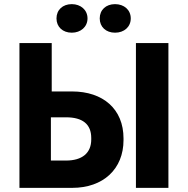

<svg xmlns="http://www.w3.org/2000/svg" viewBox="-20 -908 908 928"><path d="M327 -750C370 -750 403 -778 403 -819C403 -860 370 -888 327 -888C283 -888 253 -860 253 -819C253 -778 283 -750 327 -750ZM536 -750C580 -750 612 -778 612 -819C612 -860 580 -888 536 -888C492 -888 462 -860 462 -819C462 -778 492 -750 536 -750ZM74 0H329C479 0 577 -91 577 -231V-239C577 -381 478 -466 328 -466H230V-700H74ZM637 0H794V-700H637ZM226 -132V-341H299C379 -341 421 -308 421 -241V-234C421 -168 377 -132 299 -132Z"/></svg>

Font: Fixel Text Bold
Style: Bold
Weight: 700
Width: 4
Designer: AlfaBravo + MacPaw
Foundry: Kyrylo Tkachov, Marchela Mozhyna, Serhii Makarenko, Maria Weinstein, Zakhar Kryvoshyya
Version: Version 1.211